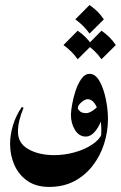

<svg xmlns="http://www.w3.org/2000/svg" viewBox="-20 -571 474 752"><path d="M380.4 -49.8 402.8 -104.5Q402.8 -55.2 387.7 -7.8Q372.6 39.6 343 77.9Q313.5 116.2 270.8 138.7Q228 161.1 172.4 161.1Q122.1 161.1 88.1 137.9Q54.2 114.7 36.9 76.4Q19.5 38.1 19.5 -7.3Q19.5 -43 30.8 -80.3Q42 -117.7 65.4 -151.9L72.3 -148.9Q50.3 -96.7 50.3 -55.2Q50.3 -9.8 91.3 13.4Q132.3 36.6 192.9 36.6Q231.9 36.6 271.2 25.9Q310.5 15.1 340.3 -4.4Q370.1 -23.9 380.4 -49.8ZM373 -21.5Q377.9 -43.5 376.7 -71Q375.5 -98.6 368.9 -124Q362.3 -149.4 350.6 -166Q338.9 -182.6 323.2 -182.6Q313 -182.6 298.8 -170.4Q284.7 -158.2 284.7 -147.5Q284.7 -143.1 292.7 -135.5Q300.8 -127.9 317.4 -127.9Q329.6 -127.9 345.9 -139.6Q362.3 -151.4 367.2 -162.1L380.9 -113.3Q377.9 -99.6 368.9 -81.5Q359.9 -63.5 346.2 -49.8Q332.5 -36.1 315.9 -36.1Q290 -36.1 273.9 -61.8Q257.8 -87.4 257.8 -121.6Q257.8 -134.3 262.2 -160.4Q266.6 -186.5 275.6 -214.4Q284.7 -242.2 298.6 -262Q312.5 -281.7 331.1 -281.7Q353.5 -281.7 369.4 -253.9Q385.3 -226.1 394 -185.1Q402.8 -144 402.8 -104.5Q398.9 -77.6 390.9 -57.4Q382.8 -37.1 373 -21.5ZM330.6 -551.3Q364.7 -528.3 386.7 -495.1L330.6 -439.5Q308.6 -471.2 274.9 -495.1ZM284.2 -450.7Q318.4 -427.7 340.3 -394.5L284.2 -338.9Q262.2 -370.6 228.5 -394.5ZM377.4 -450.7Q411.6 -427.7 433.6 -394.5L377.4 -338.9Q355.5 -370.6 321.8 -394.5Z"/></svg>

Font: Lateef
Style: Bold
Weight: 700
Designer: SIL International
Foundry: SIL International
Version: Version 4.200